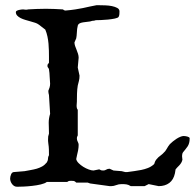

<svg xmlns="http://www.w3.org/2000/svg" viewBox="-20 -712 751 739"><path d="M19 -24.4Q19 -32.2 22.7 -41Q26.4 -49.8 34.2 -49.8L74.7 -53.2Q86.9 -55.7 98.6 -57.6Q110.4 -59.6 121.3 -62.7Q132.3 -65.9 142.1 -71.3Q151.9 -76.7 160.2 -86.9Q162.1 -90.3 163.3 -93.5Q164.6 -96.7 164.6 -100.6Q164.6 -108.4 168.5 -114.7Q168.5 -127 168.2 -137Q168 -147 166 -159.7Q165 -165.5 165 -169.4Q165 -173.3 165 -175.8Q165 -183.6 165.5 -186.8Q166 -189.9 168.5 -197.8Q168.5 -211.9 168 -221.4Q167.5 -231 167.5 -239.7Q167.5 -256.3 172.9 -273.9L168.5 -346.2Q167.5 -348.1 166.7 -354Q166 -359.9 166 -362.3Q168.5 -368.2 170.7 -375Q172.9 -381.8 172.9 -390.1Q171.4 -404.3 171.1 -417.5Q170.9 -430.7 168.5 -445.3Q167.5 -449.2 165 -451.7Q162.6 -454.1 162.6 -458.5Q162.6 -463.9 165 -466.1Q167.5 -468.3 168.5 -470.7V-494.1Q168.5 -504.4 168.2 -517.3Q168 -530.3 166.7 -543.9Q165.5 -557.6 162.6 -571.5Q159.7 -585.4 154.3 -598.1Q151.9 -600.1 147.5 -603.3Q143.1 -606.4 138.9 -609.9Q134.8 -613.3 131.6 -615.7Q128.4 -618.2 127.9 -618.2Q123.5 -621.6 115.5 -624.3Q107.4 -627 97.7 -629.6Q87.9 -632.3 77.9 -635.3Q67.9 -638.2 59.6 -642.3Q51.3 -646.5 46.1 -652.1Q41 -657.7 41 -665.5Q41 -668.5 44.4 -670.4Q47.9 -672.4 52.7 -673.6Q57.6 -674.8 62 -675.3Q66.4 -675.8 68.8 -675.8Q74.7 -674.8 77.6 -674.8Q80.6 -674.8 82.5 -674.8Q86.4 -674.8 87.4 -675.8Q104 -676.8 121.6 -677.5Q139.2 -678.2 156.7 -678.2Q173.3 -678.2 188.7 -677.5Q204.1 -676.8 222.7 -675.8Q224.6 -673.3 227.3 -672.4Q230 -671.4 231.9 -671.4Q253.9 -673.3 269.8 -675.8Q285.6 -678.2 298.8 -680.9Q312 -683.6 324.2 -686.5Q336.4 -689.5 351.1 -691.9H362.8Q372.1 -691.9 385.5 -691.4Q398.9 -690.9 410.9 -688.5Q422.9 -686 431.4 -681.4Q439.9 -676.8 439.9 -668Q439.9 -663.6 439.5 -657.5Q439 -651.4 436.5 -647Q434.1 -643.1 422.1 -640.6Q410.2 -638.2 396 -636.7Q381.8 -635.3 368.2 -634.8Q354.5 -634.3 348.6 -634.3Q346.2 -633.3 343.8 -632.8Q341.3 -632.3 339.1 -632.1Q336.9 -631.8 335 -631.8L326.7 -629.4Q309.1 -627.4 299.8 -626Q290.5 -624.5 285.6 -621.6Q280.8 -618.7 279.5 -614Q278.3 -609.4 276.9 -600.6Q275.9 -592.3 275.6 -583.7Q275.4 -575.2 273.4 -564.5L266.6 -548.8Q266.6 -542.5 269 -535.2Q271.5 -527.8 274.7 -520.3Q277.8 -512.7 280.3 -504.9Q282.7 -497.1 282.7 -489.7L279.3 -452.1L286.1 -420.9Q286.1 -409.7 283.9 -401.1Q281.7 -392.6 279.3 -382.8Q276.9 -368.7 276.4 -351.6Q275.9 -334.5 275.9 -320.8L274.9 -305.7Q274.9 -293.5 279.3 -289.6V-190.9Q276.9 -186.5 276.4 -184.3Q275.9 -182.1 275.9 -179.7Q275.9 -172.4 279.3 -166.3Q282.7 -160.2 282.7 -154.8Q282.7 -144.5 280.5 -132.6Q278.3 -120.6 275.9 -112.3Q275.9 -111.3 275.4 -109.4Q274.9 -107.4 274.4 -105Q273.9 -102.5 273.4 -99.6Q274.9 -91.8 282.7 -84Q290.5 -76.2 300.8 -69.8Q311 -63.5 321.8 -59.6Q332.5 -55.7 339.8 -55.7L361.3 -60.1Q363.3 -60.1 366.5 -57.9Q369.6 -55.7 377.4 -55.7Q383.8 -55.7 388.9 -59.1Q394 -62.5 401.9 -62.5L417 -55.7L448.2 -53.2L461.9 -49.8H470.2Q483.9 -51.8 497.3 -53.5Q510.7 -55.2 523.7 -57.9Q536.6 -60.5 548.8 -65.2Q561 -69.8 571.3 -78.6L572.8 -80.1Q574.7 -82 574.7 -84.5Q577.1 -92.3 581.1 -97.4Q585 -102.5 589.6 -106.7Q594.2 -110.8 599.4 -114.5Q604.5 -118.2 609.4 -123.5Q616.2 -128.9 621.6 -138.9Q627 -148.9 633.8 -157.2Q638.7 -162.1 645.5 -167.7Q652.3 -173.3 659.7 -178Q667 -182.6 674.1 -185.5Q681.2 -188.5 687 -188.5Q689.5 -188.5 693.4 -188Q697.3 -187.5 700.9 -186.5Q704.6 -185.5 707.3 -183.8Q710 -182.1 710 -179.7Q710 -168.9 708 -161.9Q706.1 -154.8 702.4 -148.9Q698.7 -143.1 694.1 -137.7Q689.5 -132.3 684.6 -126Q682.6 -123.5 681.6 -119.1Q680.7 -114.7 680.7 -111.3Q680.7 -108.4 681.4 -103.8Q682.1 -99.1 682.1 -97.2Q680.7 -90.8 677.5 -85.4Q674.3 -80.1 670.2 -75.7Q666 -71.3 662.1 -67.4Q658.2 -63.5 655.8 -60.1L653.3 -44.9Q647.9 -20 631.6 -7.8Q615.2 4.4 590.8 4.4L552.2 -3.4L536.6 4.4H483.4Q473.6 -1.5 466.1 -2.4Q458.5 -3.4 448.2 -3.4Q437 -3.4 427.2 0.5Q417.5 4.4 408.7 4.4H401.9L326.7 -5.9L317.4 -9.3H273.4Q268.1 -14.6 264.4 -15.4Q260.7 -16.1 253.9 -16.1Q248.5 -16.1 245.8 -15.6Q243.2 -15.1 238.8 -11.7H160.2Q152.8 -5.9 137.2 -2.2Q121.6 1.5 104.2 3.4Q86.9 5.4 70.8 6.1Q54.7 6.8 45.9 6.8Q39.6 6.8 34.7 3.9Q29.8 1 26.4 -3.7Q22.9 -8.3 21 -13.7Q19 -19 19 -24.4Z"/></svg>

Font: IM FELL English SC
Style: Regular
Weight: 400
Designer: Igino Marini
Foundry: Igino Marini
Version: 3.00